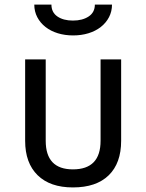

<svg xmlns="http://www.w3.org/2000/svg" viewBox="-20 -810 640 840"><path d="M90 -550H180V-194Q180 -69 299 -69Q420 -69 420 -194V-550H510V-194Q510 -96 455.5 -43Q401 10 299 10Q199 10 144.5 -43.5Q90 -97 90 -194ZM130 -790H205Q205 -756 231 -738Q257 -720 299 -720Q341 -720 368 -738Q395 -756 395 -790H470Q470 -760 457 -735Q444 -710 421 -692Q398 -674 367 -664.5Q336 -655 300 -655Q264 -655 233 -664.5Q202 -674 179 -692Q156 -710 143 -735Q130 -760 130 -790Z"/></svg>

Font: JetBrainsMono NF
Style: Regular
Weight: 400
Monospace: yes
Designer: Philipp Nurullin, Konstantin Bulenkov
Foundry: JetBrains
Version: Version 1.0.2; ttfautohint (v1.8.3)